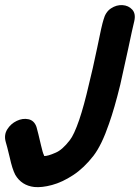

<svg xmlns="http://www.w3.org/2000/svg" viewBox="-21 -744 559 768"><path d="M116 4Q146 7 187 -4Q228 -15 271.5 -43.5Q315 -72 353 -121Q386 -164 415 -249Q437 -311 460 -405Q474 -468 492 -550Q509 -631 516 -659Q523 -689 508 -705.5Q493 -722 469 -723.5Q445 -725 423 -710.5Q401 -696 393 -665Q386 -644 368 -554Q349 -463 335 -408Q315 -321 296 -265Q275 -204 258 -183Q228 -144 201 -133Q169 -119 156 -120Q155 -121 155 -123Q150 -132 143 -163Q131 -215 125 -236Q116 -262 93 -267Q70 -272 46 -260.5Q22 -249 8 -226.5Q-6 -204 2 -176Q6 -164 18 -114Q28 -68 40 -45Q65 -2 116 4Z"/></svg>

Font: Balsamiq Sans
Style: Bold Italic
Weight: 700
Italic angle: -12°
Designer: Michael Angeles
Foundry: Balsamiq SRL
Version: Version 1.020; ttfautohint (v1.8.4.7-5d5b);gftools[0.9.26]